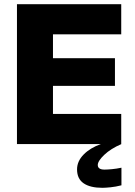

<svg xmlns="http://www.w3.org/2000/svg" viewBox="-20 -688 644 917"><path d="M61 0V-668H559V-524H233V-410H529V-278H233V-144H559V0ZM469 209Q411 209 379.5 187.5Q348 166 348 121Q348 82 379.5 50Q411 18 462 0H560Q509 22 478 51.5Q447 81 447 100Q447 122 479 122Q492 122 514 120Q536 118 560 113V197Q533 204 508 206.5Q483 209 469 209Z"/></svg>

Font: Gantari ExtraBold
Style: Regular
Weight: 800
Version: Version 1.000